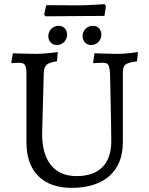

<svg xmlns="http://www.w3.org/2000/svg" viewBox="-20 -898 721 930"><path d="M200 -819C200 -819 285 -820 344 -820L486 -821L493 -868L487 -878C487 -878 408 -872 358 -872C299 -872 204 -873 204 -873L194 -828ZM255 -680C284 -680 305 -703 305 -730C305 -752 291 -773 264 -773C235 -773 214 -750 214 -723C214 -702 228 -680 255 -680ZM421 -680C450 -680 471 -703 471 -730C471 -752 457 -773 430 -773C401 -773 380 -750 380 -723C380 -702 394 -680 421 -680ZM327 12C484 12 575 -68 575 -208V-544C575 -585 586 -593 644 -601L648 -646C648 -646 594 -637 551 -637C513 -637 438 -640 438 -640L431 -596L433 -592C433 -592 464 -594 476 -594C505 -594 510 -586 513 -540C513 -540 519 -284 519 -214C519 -104 460 -45 351 -45C243 -45 184 -118 184 -250L192 -544C194 -582 206 -594 256 -601L260 -646C260 -646 198 -637 155 -637C117 -637 42 -640 42 -640L35 -596L37 -592C37 -592 59 -594 71 -594C101 -594 108 -583 108 -540V-209C108 -68 187 12 327 12Z"/></svg>

Font: Alegreya SC
Style: Regular
Weight: 400
Designer: Juan Pablo del Peral
Foundry: Huerta Tipografica
Version: Version 2.007;PS 002.007;hotconv 1.0.88;makeotf.lib2.5.64775